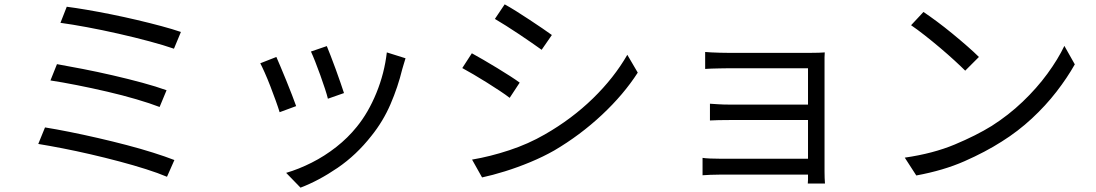

<svg xmlns="http://www.w3.org/2000/svg" viewBox="-20 -788 5040 883"><path d="M287 -757Q326 -752 379 -743Q432 -734 491.5 -722Q551 -710 610.5 -696Q670 -682 722 -668Q774 -654 812 -641L780 -564Q734 -580 667 -598Q600 -616 525 -633Q450 -650 380 -663Q310 -676 258 -683ZM242 -493Q293 -484 360 -471Q427 -458 498.5 -441.5Q570 -425 634.5 -407.5Q699 -390 746 -373L714 -296Q670 -313 607 -331.5Q544 -350 473 -366.5Q402 -383 333.5 -396.5Q265 -410 212 -418ZM187 -202Q237 -194 299.5 -181.5Q362 -169 429.5 -153.5Q497 -138 562 -121Q627 -104 684 -86Q741 -68 782 -52L748 25Q708 8 651.5 -10Q595 -28 529 -45.5Q463 -63 396 -78.5Q329 -94 267 -106Q205 -118 156 -126Z M1483 -576Q1489 -561 1500.5 -532Q1512 -503 1524 -469.5Q1536 -436 1546.5 -406Q1557 -376 1562 -360L1488 -334Q1484 -351 1474.5 -380Q1465 -409 1453 -442.5Q1441 -476 1429.5 -505Q1418 -534 1410 -551ZM1759 -547 1845 -520Q1840 -504 1836.5 -492Q1833 -480 1830 -470Q1810 -388 1776 -309Q1742 -230 1688 -163Q1619 -75 1532.5 -16Q1446 43 1362 75L1296 7Q1354 -10 1413.5 -40Q1473 -70 1526.5 -112Q1580 -154 1621 -205Q1674 -270 1711 -360.5Q1748 -451 1759 -547ZM1251 -526Q1258 -510 1270.5 -480.5Q1283 -451 1297 -416.5Q1311 -382 1323 -351Q1335 -320 1342 -300L1266 -272Q1260 -292 1248.5 -324Q1237 -356 1223.5 -391Q1210 -426 1197 -455Q1184 -484 1177 -497Z M2301 -768Q2323 -756 2353.5 -737Q2384 -718 2415.5 -697Q2447 -676 2474.5 -657.5Q2502 -639 2518 -627L2471 -559Q2453 -572 2425.5 -591Q2398 -610 2367.5 -630.5Q2337 -651 2307.5 -669.5Q2278 -688 2256 -701ZM2151 -54Q2234 -68 2322 -97Q2410 -126 2486 -170Q2610 -241 2707 -335.5Q2804 -430 2865 -536L2913 -454Q2848 -353 2748 -259.5Q2648 -166 2529 -96Q2478 -67 2419 -42.5Q2360 -18 2302 0Q2244 18 2197 28ZM2150 -543Q2172 -531 2203 -513Q2234 -495 2266 -475.5Q2298 -456 2326 -438Q2354 -420 2370 -408L2324 -338Q2306 -352 2278 -370.5Q2250 -389 2219 -408.5Q2188 -428 2158 -445.5Q2128 -463 2106 -475Z M3774 56H3695Q3696 49 3696 38Q3696 27 3696 15H3293Q3270 15 3246.5 16Q3223 17 3211 18V-62Q3223 -60 3245.5 -59Q3268 -58 3293 -58H3696V-236H3335Q3309 -236 3284.5 -235.5Q3260 -235 3245 -234V-311Q3259 -310 3283.5 -308.5Q3308 -307 3334 -307H3696V-474H3325Q3312 -474 3291.5 -473.5Q3271 -473 3251.5 -472.5Q3232 -472 3223 -471V-549Q3232 -548 3251.5 -547Q3271 -546 3291.5 -545.5Q3312 -545 3325 -545H3712Q3728 -545 3745.5 -545.5Q3763 -546 3773 -547Q3772 -539 3772 -524.5Q3772 -510 3772 -496V2Q3772 14 3772.5 30Q3773 46 3774 56Z M4227 -733Q4254 -715 4289 -689Q4324 -663 4360.5 -633Q4397 -603 4429 -575Q4461 -547 4482 -526L4419 -463Q4400 -482 4369.5 -510Q4339 -538 4303.5 -568Q4268 -598 4233 -625.5Q4198 -653 4170 -672ZM4141 -63Q4272 -82 4371 -123.5Q4470 -165 4541 -209Q4618 -258 4683 -320Q4748 -382 4797 -449Q4846 -516 4875 -577L4923 -492Q4888 -430 4838.5 -366Q4789 -302 4725.5 -243Q4662 -184 4587 -137Q4512 -89 4415.5 -46.5Q4319 -4 4194 19Z"/></svg>

Font: Noto IKEA Simplified Chinese
Style: Regular
Weight: 400
Designer: Monotype Design Team
Foundry: Monotype Imaging Inc.
Version: Version 1.100